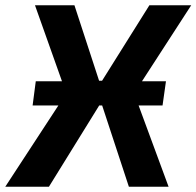

<svg xmlns="http://www.w3.org/2000/svg" viewBox="-52 -710 747 730"><path d="M231 -690 345 -341 134 0H-32L200 -355L81 -690ZM410 -403 397 -309H240L254 -403ZM675 -690 458 -355 589 0H438L316 -371L516 -690ZM72 -309 84 -401H579L566 -309Z"/></svg>

Font: Exo 2
Style: Bold Italic
Weight: 700
Italic angle: -8°
Designer: Natanael Gama
Foundry: Natanael Gama
Version: Version 2.010